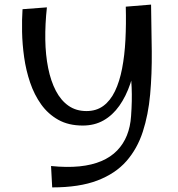

<svg xmlns="http://www.w3.org/2000/svg" viewBox="-20 -788 776 835"><path d="M637 -768Q639 -664 640 -565Q641 -466 633 -377.5Q625 -289 601 -215Q577 -141 529.5 -87Q482 -33 403.5 -3Q325 27 207 27L202 -66Q271 -59 325.5 -64.5Q380 -70 421 -87.5Q462 -105 489.5 -133.5Q517 -162 532 -199.5Q547 -237 550 -283Q555 -351 552.5 -408Q550 -465 545 -519Q540 -573 534.5 -631Q529 -689 527 -759ZM340 -242Q278 -242 233.5 -267Q189 -292 159 -334Q129 -376 111 -429Q93 -482 85 -539Q77 -596 76 -650Q75 -704 78 -748L184 -756Q176 -683 177 -616Q178 -549 189.5 -492Q201 -435 223 -393Q245 -351 278 -328Q311 -305 356 -305Q399 -305 429.5 -327.5Q460 -350 480 -391.5Q500 -433 511 -490Q522 -547 525.5 -615Q529 -683 527 -759L584 -691Q584 -616 575 -548.5Q566 -481 547 -425Q528 -369 499 -328Q470 -287 430.5 -264.5Q391 -242 340 -242Z"/></svg>

Font: Marhey Light
Style: Regular
Weight: 300
Designer: Nur Syamsi & Bustanul Arifin
Foundry: Namelatype
Version: Version 1.000